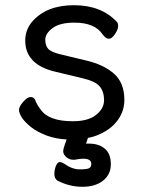

<svg xmlns="http://www.w3.org/2000/svg" viewBox="-20 -512 550 738"><path d="M236 24Q196 22 162 10Q122 -5 98 -24.5Q74 -44 63.5 -61Q53 -78 53 -90Q53 -102 69 -120.5Q85 -139 97.5 -139Q110 -139 115 -128Q122 -109 137 -90Q168 -46 260 -46Q319 -46 349.5 -70.5Q380 -95 380 -127Q380 -159 363.5 -179.5Q347 -200 294 -212L194 -236Q77 -263 77 -356Q77 -397 103 -428Q158 -492 264 -492Q370 -492 430 -427Q434 -423 434 -411Q434 -399 422 -381Q410 -363 398.5 -363Q387 -363 375 -379Q345 -425 266 -425Q210 -425 182 -404Q154 -383 154 -359.5Q154 -336 166 -323.5Q178 -311 217 -302L313 -279Q380 -263 419 -228Q458 -193 458 -128Q458 -86 433.5 -51.5Q409 -17 365 3Q342 14 318 18L311 39Q306 40 311.5 40Q317 40 322 40Q360 40 383 59.5Q406 79 406 119Q406 159 376 182.5Q346 206 297 206Q248 206 202 183Q189 175 189 157.5Q189 140 195 125.5Q201 111 209.5 111Q218 111 231 120Q258 139 286 139Q314 139 322.5 134.5Q331 130 331 118Q331 98 300 98Q287 98 267 102H261Q246 102 234.5 91.5Q223 81 223 70.5Q223 60 229 44Q233 32 236 24Z"/></svg>

Font: ToneOZ-Pinyin-WenKai-Medium
Style: Medium
Weight: 700
Designer: Fontworks Inc.
Foundry: ToneOZ
Version: Version 0.240331